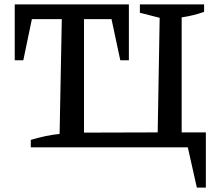

<svg xmlns="http://www.w3.org/2000/svg" viewBox="-20 -670 990 873"><path d="M806 -68H916V183H875L834 0H120V-34Q154 -44 186.5 -51Q219 -58 251 -61L261 -583H125L86 -396H47V-650H566V-396H527L487 -583H362V-67L697 -68L706 -589L616 -612V-650H908V-616Q885 -608 859.5 -601.5Q834 -595 806 -591Z"/></svg>

Font: Piazzolla Medium
Style: Regular
Weight: 500
Designer: Juan Pablo del Peral
Foundry: Huerta Tipografica
Version: Version 1.330